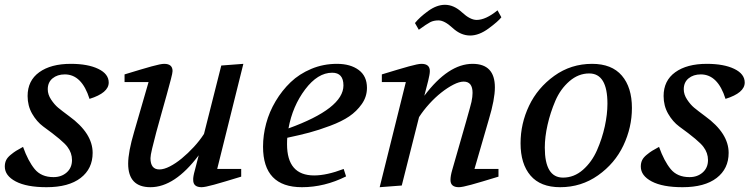

<svg xmlns="http://www.w3.org/2000/svg" viewBox="-31 -773 3145 800"><path d="M-11 -79Q-11 -94 -5.5 -105.5Q0 -117 13.5 -128Q27 -139 36 -144.5Q45 -150 65 -161Q86 -102 113.5 -68.5Q141 -35 192 -35Q225 -35 247 -54.5Q269 -74 269 -106Q269 -136 250 -161Q232 -186 149 -246Q122 -266 103 -299Q84 -332 84 -373Q84 -437 132.5 -472Q181 -507 264 -507Q335 -507 378.5 -486Q422 -465 422 -429Q422 -386 342 -361Q310 -463 239 -463Q208 -463 188 -446.5Q168 -430 168 -401Q168 -379 182 -358Q196 -337 211 -324.5Q226 -312 257 -289Q355 -218 355 -136Q355 -70 305 -31.5Q255 7 163 7Q80 7 34.5 -17Q-11 -41 -11 -79Z M488 -431V-463Q563 -486 601 -496.5Q639 -507 653 -507Q688 -507 688 -477Q688 -469 681 -442.5Q674 -416 664 -379.5Q654 -343 642 -301Q630 -259 620 -221.5Q610 -184 603 -154.5Q596 -125 596 -114Q596 -67 633 -67Q652 -67 676.5 -79.5Q701 -92 726.5 -113Q752 -134 776.5 -160.5Q801 -187 819 -215L891 -500L983 -507L874 -69H974V-37Q899 -14 861 -3.5Q823 7 809 7Q774 7 774 -23Q773 -36 781 -64L797 -126Q697 7 596 7Q503 7 503 -91Q503 -140 528 -224L588 -431Z M1065 -162Q1065 -210 1078 -258.5Q1091 -307 1117.5 -351.5Q1144 -396 1180 -430.5Q1216 -465 1266 -486Q1316 -507 1373 -507Q1429 -507 1463.5 -481.5Q1498 -456 1498 -407Q1498 -370 1476.5 -339.5Q1455 -309 1424 -288Q1393 -267 1345 -249Q1297 -231 1257.5 -220.5Q1218 -210 1166 -199Q1165 -190 1165 -172Q1165 -42 1278 -42Q1330 -42 1401 -69L1411 -38Q1321 7 1227 7Q1065 7 1065 -162ZM1171 -238Q1400 -321 1400 -417Q1400 -470 1353 -470Q1293 -470 1240.5 -400.5Q1188 -331 1171 -238Z M1551 7 1660 -431H1560V-463Q1635 -486 1673 -496.5Q1711 -507 1725 -507Q1760 -507 1760 -477Q1760 -469 1758 -459Q1756 -449 1753 -436L1737 -374Q1837 -507 1938 -507Q2031 -507 2031 -409Q2031 -359 2006 -276L1946 -69H2046V-37Q1971 -14 1933 -3.5Q1895 7 1881 7Q1846 7 1846 -23Q1846 -40 1853 -64Q1929 -327 1933.5 -348.5Q1938 -370 1938 -386Q1938 -433 1901 -433Q1883 -433 1858.5 -420.5Q1834 -408 1808 -387.5Q1782 -367 1757.5 -340Q1733 -313 1715 -285L1643 0ZM1698 -677Q1718 -702 1753.5 -727.5Q1789 -753 1823 -753Q1860 -753 1894 -721.5Q1928 -690 1955 -690Q1993 -690 2042 -730L2058 -701Q2045 -684 2005 -654.5Q1965 -625 1928 -625Q1889 -625 1855 -656.5Q1821 -688 1796 -688Q1776 -688 1761.5 -680.5Q1747 -673 1714 -649Z M2138 -176Q2138 -258 2173.5 -332.5Q2209 -407 2278.5 -457Q2348 -507 2436 -507Q2518 -507 2560 -458Q2602 -409 2602 -323Q2602 -242 2566.5 -167Q2531 -92 2461 -42.5Q2391 7 2303 7Q2221 7 2179.5 -41.5Q2138 -90 2138 -176ZM2239 -158Q2239 -33 2315 -33Q2361 -33 2398 -65.5Q2435 -98 2456.5 -147Q2478 -196 2489 -246.5Q2500 -297 2500 -341Q2500 -467 2424 -467Q2379 -467 2341.5 -434.5Q2304 -402 2283 -353Q2262 -304 2250.5 -253Q2239 -202 2239 -158Z M2639 -79Q2639 -94 2644.5 -105.5Q2650 -117 2663.5 -128Q2677 -139 2686 -144.5Q2695 -150 2715 -161Q2736 -102 2763.5 -68.5Q2791 -35 2842 -35Q2875 -35 2897 -54.5Q2919 -74 2919 -106Q2919 -136 2900 -161Q2882 -186 2799 -246Q2772 -266 2753 -299Q2734 -332 2734 -373Q2734 -437 2782.5 -472Q2831 -507 2914 -507Q2985 -507 3028.5 -486Q3072 -465 3072 -429Q3072 -386 2992 -361Q2960 -463 2889 -463Q2858 -463 2838 -446.5Q2818 -430 2818 -401Q2818 -379 2832 -358Q2846 -337 2861 -324.5Q2876 -312 2907 -289Q3005 -218 3005 -136Q3005 -70 2955 -31.5Q2905 7 2813 7Q2730 7 2684.5 -17Q2639 -41 2639 -79Z"/></svg>

Font: Volkhov
Style: Italic
Weight: 400
Italic angle: -12°
Designer: Cyreal (www.cyreal.org)
Foundry: Cyreal (www.cyreal.org)
Version: Version 1.010